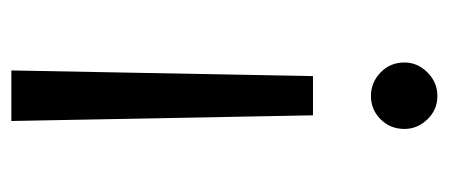

<svg xmlns="http://www.w3.org/2000/svg" viewBox="-246 -294 790 338"><g transform="rotate(90 149.0 -125.0)"><path d="M149 -383C165 -383 178.7 -388.7 190 -400C201.3 -411.3 207 -425.3 207 -442C207 -457.3 201.3 -470.8 190 -482.5C178.7 -494.2 165 -500 149 -500C133 -500 119.2 -494.2 107.5 -482.5C95.8 -470.8 90 -457.3 90 -442C90 -425.3 95.8 -411.3 107.5 -400C119.2 -388.7 133 -383 149 -383ZM104 250H193L183 -281H114Z"/></g></svg>

Font: Orkney
Style: Regular
Weight: 400
Designer: Samuel Oakes and Alfredo Marco Pradil
Foundry: Alfredo Marco Pradil
Version: 1.0; ttfautohint (v1.5)